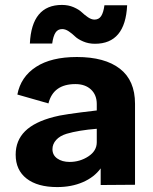

<svg xmlns="http://www.w3.org/2000/svg" viewBox="-20 -739 615 772"><path d="M289.1 -509.8Q401.4 -509.8 462.2 -462.6Q522.9 -415.5 522.9 -321.8V-128.9V3.9L384.8 4.9V-62Q358.9 -26.4 313.2 -6.6Q267.6 13.2 210 13.2Q130.9 13.2 86.9 -21Q43 -55.2 43 -117.2Q43 -173.8 80.8 -211.4Q118.7 -249 196.8 -269Q229.5 -278.8 369.1 -294.9V-320.8Q369.1 -357.4 345.7 -379.2Q322.3 -400.9 283.2 -400.9Q194.3 -400.9 174.8 -323.2L49.8 -358.9Q63.5 -430.2 124.8 -470Q186 -509.8 289.1 -509.8ZM100.1 -564Q107.4 -719.2 229 -719.2Q254.9 -719.2 276.1 -710Q297.4 -700.7 308.8 -689.7Q320.3 -678.7 334 -669.4Q347.7 -660.2 359.9 -660.2Q377.4 -660.2 386.7 -674.3Q396 -688.5 399.9 -717.8H491.2Q483.9 -563 361.8 -563Q335.9 -563 314.5 -572.3Q293 -581.5 281.7 -592.5Q270.5 -603.5 256.8 -612.8Q243.2 -622.1 230 -622.1Q212.4 -622.1 203.1 -607.7Q193.8 -593.3 189.9 -564ZM190.9 -139.2Q190.9 -115.2 210.4 -101.6Q230 -87.9 259.8 -87.9Q301.3 -87.9 335.2 -110.1Q369.1 -132.3 369.1 -167V-221.2Q295.9 -215.3 248 -201.2Q220.7 -192.9 205.8 -176.3Q190.9 -159.7 190.9 -139.2Z"/></svg>

Font: Human Sans
Style: Bold
Weight: 700
Designer: Tim Radville
Foundry: Continuum
Version: Version 1.000;FEAKit 1.0